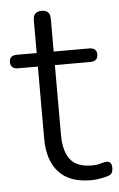

<svg xmlns="http://www.w3.org/2000/svg" viewBox="-51 -677 447 720"><g transform="rotate(-5 172.0 -316.5)"><path d="M264 8Q182 8 141.5 -36.5Q101 -81 101 -163V-434H27Q-2 -434 -2 -460Q-2 -485 27 -485H101V-609Q101 -641 133 -641Q165 -641 165 -609V-485H298Q327 -485 327 -460Q327 -434 298 -434H165V-171Q165 -110 189.5 -78.5Q214 -47 271 -47Q291 -47 304.5 -51.5Q318 -56 327 -56Q335 -56 340.5 -50.5Q346 -45 346 -31Q346 -21 342.5 -13.5Q339 -6 329 -3Q318 1 299 4.5Q280 8 264 8Z"/></g></svg>

Font: Chiron GoRound TC L
Style: Regular
Weight: 300
Designer: Ryoko NISHIZUKA 西塚涼子 (kana, bopomofo & ideographs); Paul D. Hunt (Latin, Greek & Cyrillic); Sandoll Communications 산돌커뮤니
Foundry: Adobe
Version: Version 1.000;hotconv 1.1.1;makeotfexe 2.6.0